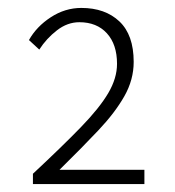

<svg xmlns="http://www.w3.org/2000/svg" viewBox="-20 -913 440 484"><path d="M63 -449V-475Q137 -544 184 -592.5Q231 -641 253 -678.5Q275 -716 275 -752Q275 -801 249.5 -829Q224 -857 180 -857Q150 -857 123.5 -836.5Q97 -816 79 -788L53 -812Q72 -846 108 -869.5Q144 -893 185 -893Q245 -893 281 -859Q317 -825 317 -757Q317 -712 293.5 -670.5Q270 -629 228 -584.5Q186 -540 130 -485H344V-449Z"/></svg>

Font: Noto Sans JP ExtraLight
Style: Regular
Weight: 250
Designer: Ryoko NISHIZUKA  (kana, bopomofo & ideographs); Paul D. Hunt (Latin, Greek & Cyrillic); Sandoll Communications , Soo-you
Foundry: Adobe
Version: Version 2.004-H2;hotconv 1.0.118;makeotfexe 2.5.65603